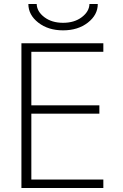

<svg xmlns="http://www.w3.org/2000/svg" viewBox="-20 -948 619 968"><path d="M138 -687V-417H481V-375H138V-43H501V0H88V-730H501V-687ZM123 -928H165Q166 -890 203.5 -861.5Q241 -833 298 -833Q355 -833 392.5 -861.5Q430 -890 431 -928H473Q473 -873 423 -834Q373 -795 298 -795Q223 -795 173 -834Q123 -873 123 -928Z"/></svg>

Font: M PLUS 1p Light
Style: Regular
Weight: 300
Version: Version 1.061